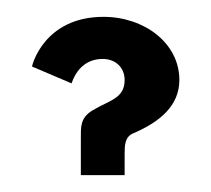

<svg xmlns="http://www.w3.org/2000/svg" viewBox="-20 -209 250 228"><path d="M65 -110C69 -122 79 -139 102 -139C117 -139 128 -129 128 -114C128 -92 110 -90 90 -78C75 -69 76 -58 76 -44V-1H128V-26C128 -36 128 -47 139 -51C169 -64 193 -83 193 -114C193 -158 151 -189 103 -189C32 -189 18 -131 18 -130Z"/></svg>

Font: Hussar Tani
Style: Dwa
Weight: 700
Foundry: Cannot Into Space Fonts
Version: Version 0.92